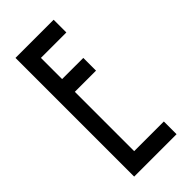

<svg xmlns="http://www.w3.org/2000/svg" viewBox="-220 -733 782 782"><g transform="rotate(-45 171.0 -342.0)"><path d="M268.6 -683.6V-610.4H122.1V-488.3H244.1V-415H122.1V-73.2H293V0H48.8V-683.6Z"/></g></svg>

Font: Saniretro
Style: Regular
Weight: 400
Designer: Jayvee D. Enaguas (Grand Chaos)
Version: Version 1.0 - 6/10/2013